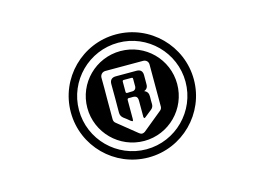

<svg xmlns="http://www.w3.org/2000/svg" viewBox="-90 -800 1380 1001"><g transform="rotate(-15 600.0 -300.0)"><path d="M729 -435C729 -359 729 -284 729 -208C729 -199 725 -192 718 -187C683 -159 649 -131 614 -102C609 -99 604 -97 600 -97C594 -97 589 -99 584 -103C549 -131 514 -159 480 -187C473 -192 469 -200 469 -209C469 -247 469 -284 469 -322C469 -359 470 -396 469 -433C469 -448 480 -462 498 -462C566 -462 633 -462 701 -462C717 -462 729 -451 729 -435ZM571 -357C571 -366 571 -375 571 -384C571 -389 573 -392 578 -392C592 -392 606 -392 620 -392C625 -392 627 -390 627 -385C627 -371 627 -356 627 -342C626 -331 618 -323 608 -323C598 -322 588 -323 578 -322C573 -322 571 -325 571 -330C571 -339 571 -348 571 -357ZM312 -300C312 -458 441 -587 600 -587C758 -587 887 -458 887 -300C887 -141 758 -12 600 -12C441 -12 312 -141 312 -300ZM688 -272C688 -288 684 -301 666 -308C684 -315 688 -328 687 -345C687 -360 687 -375 687 -389C687 -410 676 -421 655 -421H543C522 -421 510 -410 510 -388C510 -337 511 -285 510 -234C510 -221 515 -211 525 -203C537 -195 547 -186 558 -177C561 -175 565 -173 569 -172C570 -176 571 -180 571 -183C571 -217 571 -251 571 -284C571 -291 573 -294 580 -294C587 -293 593 -294 600 -294C620 -294 627 -286 627 -266C627 -237 627 -208 627 -179C627 -177 629 -174 630 -172C632 -172 634 -173 636 -174C649 -184 662 -195 675 -205C684 -212 688 -221 688 -232C688 -246 687 -259 688 -272ZM357 -300C357 -166 466 -57 600 -57C734 -57 842 -166 842 -300C842 -434 734 -542 600 -542C466 -542 357 -434 357 -300ZM268 -300C268 -117 416 32 600 32C783 32 932 -117 932 -300C932 -483 783 -632 600 -632C416 -632 268 -483 268 -300Z"/></g></svg>

Font: CryptoKit 1.4
Style: Regular
Weight: 400
Monospace: yes
Designer: Oceane Juvin
Foundry: http://www.head-geneve.ch
Version: Version 1.000